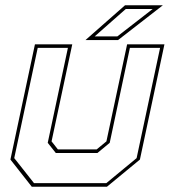

<svg xmlns="http://www.w3.org/2000/svg" viewBox="-20 -708 644 728"><path d="M100.5 0 19.5 -103 112.5 -540H254L175.5 -172L199.5 -141.5H346.5L383.5 -172L462 -540H603.5L510.5 -103L385.5 0ZM109 -13.5H383L498 -108.5L587 -526.5H472.5L396 -166.5L349.5 -128H191.5L161 -166.5L237.5 -526.5H123L34 -108.5ZM304 -556 454 -688H597.5L427.5 -556ZM339 -570H425L559 -674H457Z"/></svg>

Font: Tourney Thin
Style: Italic
Weight: 100
Italic angle: -12°
Designer: Tyler Finck
Foundry: Etcetera Type Co
Version: Version 1.015